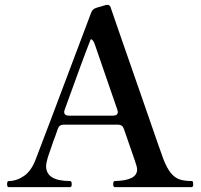

<svg xmlns="http://www.w3.org/2000/svg" viewBox="-20 -767 825 787"><path d="M772 -12Q772 0 766 0H451Q444 0 444 -12Q444 -25 451 -25Q542 -27 542 -72Q542 -83 533 -108L488 -238Q482 -256 464 -256H241Q223 -256 217 -239Q207 -209 199 -189L176 -122Q169 -98 169 -86Q169 -25 267 -25Q274 -25 274 -12Q274 0 267 0H16Q9 0 9 -12Q9 -25 16 -25Q48 -25 78 -45.5Q108 -66 126 -113Q139 -145 354 -716Q359 -730 375 -735L406 -744Q413 -747 420 -747Q426 -747 428 -745Q431 -743 433 -738L473 -622Q510 -517 574 -331.5Q638 -146 650 -114Q665 -76 681 -57Q697 -38 716.5 -31.5Q736 -25 766 -25Q770 -25 771 -21Q772 -17 772 -12ZM243 -309Q243 -293 262 -293H444Q463 -293 463 -309L461 -317L370 -581Q366 -595 359.5 -602Q353 -609 351 -604Q319 -523 245 -317Z"/></svg>

Font: Shippori Mincho B1 SemiBold
Style: Regular
Weight: 600
Designer: FONTDASU
Foundry: FONTDASU / Google Inc. / but / Adobe
Version: Version 3.110; ttfautohint (v1.8.3)